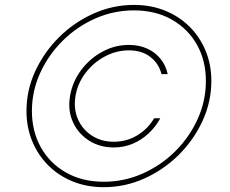

<svg xmlns="http://www.w3.org/2000/svg" viewBox="-20 -759 948 790"><path d="M268.1 -363.3Q277.8 -421.9 313.2 -469.7Q348.6 -517.6 400.4 -545.9Q452.1 -574.2 510.3 -574.2Q552.2 -574.2 585.4 -559.1Q618.7 -543.9 640.6 -516.8Q662.6 -489.7 669.9 -454.1H644.5Q633.3 -498 598.4 -524.9Q563.5 -551.8 510.3 -551.8Q458.5 -551.8 411.4 -526.6Q364.3 -501.5 331.8 -458.7Q299.3 -416 290.5 -363.3Q282.2 -311.5 300.5 -269Q318.8 -226.6 357.7 -201.2Q396.5 -175.8 448.2 -175.8Q501.5 -175.8 545.2 -202.4Q588.9 -229 614.3 -272.5H639.6Q620.6 -237.3 591.6 -210.2Q562.5 -183.1 526.4 -167.7Q490.2 -152.3 448.2 -152.3Q390.1 -152.3 345.7 -180.9Q301.3 -209.5 279.8 -257.3Q258.3 -305.2 268.1 -363.3ZM407.2 11.2Q337.4 11.2 279.1 -12.5Q220.7 -36.1 178.2 -78.9Q135.7 -121.6 112.3 -178.7Q88.9 -235.8 88.9 -302.2Q88.9 -387.7 125 -466.1Q161.1 -544.4 223.1 -606Q285.2 -667.5 364.7 -703.1Q444.3 -738.8 531.2 -738.8Q601.1 -738.8 659.4 -715.1Q717.8 -691.4 760.3 -648.9Q802.7 -606.4 826.2 -549.6Q849.6 -492.7 849.6 -425.8Q849.6 -340.3 813.5 -261.7Q777.3 -183.1 715.3 -121.6Q653.3 -60.1 573.7 -24.4Q494.1 11.2 407.2 11.2ZM407.2 -11.2Q490.7 -11.2 566.4 -44.7Q642.1 -78.1 700.7 -136.2Q759.3 -194.3 793.2 -269Q827.1 -343.8 827.1 -425.8Q827.1 -510.3 790 -575.7Q752.9 -641.1 686.3 -678.7Q619.6 -716.3 531.2 -716.3Q447.8 -716.3 372.1 -682.9Q296.4 -649.4 237.8 -591.3Q179.2 -533.2 145.3 -458.7Q111.3 -384.3 111.3 -302.2Q111.3 -218.3 148.4 -152.3Q185.5 -86.4 252.2 -48.8Q318.8 -11.2 407.2 -11.2Z"/></svg>

Font: Inter 16pt Thin
Style: Italic
Weight: 250
Italic angle: -9.3988°
Version: Version 4.001;git-66647c0bb